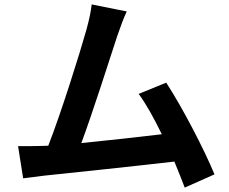

<svg xmlns="http://www.w3.org/2000/svg" viewBox="-20 -806 1040 871"><path d="M953 -15C907 -127 805 -323 734 -431L609 -380C642 -336 679 -269 714 -197C613 -185 471 -169 349 -157C399 -291 480 -545 512 -643C527 -687 541 -724 555 -754L396 -786C392 -753 386 -722 372 -671C343 -567 257 -293 199 -145L172 -144C139 -143 96 -143 62 -143L85 3C117 -1 154 -6 179 -9C305 -22 608 -54 771 -73C789 -30 805 11 818 45Z"/></svg>

Font: Source Han Sans Old Style Bold
Style: Regular
Weight: 700
Designer: Ryoko NISHIZUKA (kana & ideographs); Paul D. Hunt (Latin, Greek & Cyrillic); Wenlong ZHANG (bopomofo); Sandoll Communica
Foundry: Adobe Systems Incorporated
Version: Version 1.004;PS 1.004;hotconv 1.0.81;makeotf.lib2.5.63406